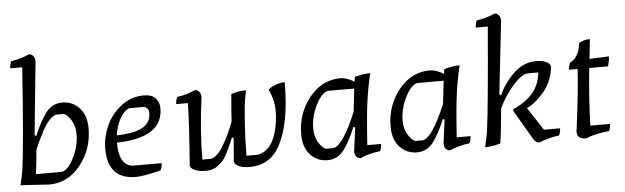

<svg xmlns="http://www.w3.org/2000/svg" viewBox="-50 -971 3800 1168"><g transform="rotate(-5 1850.5 -387.5)"><path d="M34 -715Q34 -738 44 -758Q101 -766 155 -790Q169 -790 180 -777.5Q191 -765 191 -745L146 -297L156 -291Q193 -381 231 -430.5Q269 -480 331 -480Q393 -480 435 -434.5Q477 -389 477 -311Q477 -182 400 -86Q323 10 209 10L53 0H34Q50 -67 54 -98Q75 -248 107 -715ZM401 -283Q401 -327 381 -362.5Q361 -398 336 -410H288Q249 -402 204 -322Q170 -259 149 -206Q146 -159 134 -60H291Q330 -67 365.5 -137.5Q401 -208 401 -283Z M901 -60Q901 -37 891 -17Q785 10 739 10Q567 10 567 -177Q567 -246 597 -314.5Q627 -383 688.5 -431.5Q750 -480 828 -480Q877 -480 900 -455Q923 -430 923 -394Q923 -214 641 -208Q641 -71 723 -60ZM853 -369Q853 -402 825 -410H733Q700 -397 676 -352.5Q652 -308 644 -252Q759 -256 806 -285.5Q853 -315 853 -369Z M1478 -60Q1517 -60 1551 -92.5Q1585 -125 1602.5 -187.5Q1620 -250 1620 -316Q1620 -382 1589 -448Q1593 -452 1600 -458Q1607 -464 1633.5 -474.5Q1660 -485 1690 -485Q1690 -229 1615 -96Q1555 10 1431 10Q1394 10 1371 0Q1348 -10 1344 -20L1339 -30L1351 -173L1341 -179Q1337 -170 1326.5 -145Q1316 -120 1310 -107.5Q1304 -95 1292.5 -73.5Q1281 -52 1269.5 -40Q1258 -28 1242 -15Q1211 10 1168 10Q1125 10 1102 0Q1079 -10 1074 -20L1070 -30Q1090 -284 1092 -410H1021Q1021 -433 1031 -453Q1088 -461 1142 -485Q1156 -485 1167 -472.5Q1178 -460 1178 -440Q1150 -233 1150 -60H1195Q1234 -60 1275 -125Q1316 -190 1347 -275Q1350 -331 1360 -442Q1406 -457 1451 -457Q1435 -380 1434 -349Q1421 -215 1420 -96L1419 -60Z M2241 -60Q2241 -37 2231 -17Q2164 -9 2110 15Q2095 15 2084.5 4Q2074 -7 2074 -30L2093 -173L2083 -179Q2046 -89 2008 -39.5Q1970 10 1908 10Q1846 10 1804 -35.5Q1762 -81 1762 -159Q1762 -288 1839 -384Q1916 -480 2030 -480Q2067 -480 2114 -451Q2116 -469 2118 -480Q2168 -495 2213 -495Q2194 -418 2181.5 -329Q2169 -240 2157 -60ZM1838 -187Q1838 -143 1858 -107.5Q1878 -72 1903 -60H1951Q2009 -71 2092 -270Q2096 -312 2108 -410H1948Q1909 -403 1873.5 -332.5Q1838 -262 1838 -187Z M2787 -60Q2787 -37 2777 -17Q2710 -9 2656 15Q2641 15 2630.5 4Q2620 -7 2620 -30L2639 -173L2629 -179Q2592 -89 2554 -39.5Q2516 10 2454 10Q2392 10 2350 -35.5Q2308 -81 2308 -159Q2308 -288 2385 -384Q2462 -480 2576 -480Q2613 -480 2660 -451Q2662 -469 2664 -480Q2714 -495 2759 -495Q2740 -418 2727.5 -329Q2715 -240 2703 -60ZM2384 -187Q2384 -143 2404 -107.5Q2424 -72 2449 -60H2497Q2555 -71 2638 -270Q2642 -312 2654 -410H2494Q2455 -403 2419.5 -332.5Q2384 -262 2384 -187Z M2877 -715Q2877 -738 2887 -758Q2944 -766 2998 -790Q3012 -790 3023 -777.5Q3034 -765 3034 -745L2984 -297L2994 -291Q3025 -362 3086 -421Q3147 -480 3224 -480Q3261 -480 3283 -470Q3305 -460 3308 -450L3312 -440Q3304 -350 3248.5 -285Q3193 -220 3144 -200L3236 -60H3334Q3334 -37 3324 -17Q3257 -9 3203 15Q3179 15 3166 -9L3060 -190V-200Q3137 -234 3180.5 -284Q3224 -334 3232 -410H3171Q3131 -410 3076 -347.5Q3021 -285 2987 -210Q2977 -86 2964 0Q2915 15 2870 15Q2886 -52 2890 -83Q2910 -230 2950 -715Z M3668 -470Q3668 -446 3658 -410H3543Q3524 -231 3519 -60H3639Q3639 -37 3629 -17Q3542 -9 3488 15Q3432 15 3432 -30Q3464 -274 3472 -410H3420Q3420 -433 3430 -453Q3432 -454 3435.5 -455.5Q3439 -457 3449 -465Q3459 -473 3467 -484Q3489 -515 3495 -567Q3527 -585 3562 -585Q3557 -528 3549 -465Z"/></g></svg>

Font: Kotta One
Style: Regular
Weight: 400
Designer: Ania Kruk
Foundry: Ania Kruk
Version: Version 1.001